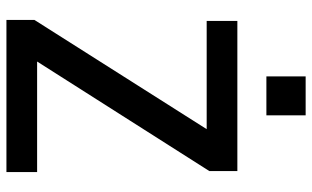

<svg xmlns="http://www.w3.org/2000/svg" viewBox="-202 -744 947 582"><g transform="rotate(90 271.0 -453.5)"><path d="M41 0V-85L372 -607H44V-700H499V-615L167 -93H502V0ZM212 -788V-907H330V-788Z"/></g></svg>

Font: HostGroteskMedium
Style: Regular
Weight: 500
Designer: Doukan Karapınar based on Poppins by Indian Type Foundry, Jonny Pinhorn
Foundry: Element Type
Version: Version 1.001; ttfautohint (v1.8.4.7-5d5b)